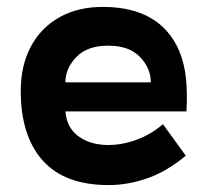

<svg xmlns="http://www.w3.org/2000/svg" viewBox="-20 -526 602 555"><path d="M519 -204H169Q173 -159 203 -135Q233 -111 277 -107.5Q321 -104 367.5 -119.5Q414 -135 451 -167L517 -76Q462 -30 405.5 -10.5Q349 9 294 9Q167 9 103.5 -62Q40 -133 40 -263Q40 -337 69.5 -392Q99 -447 153.5 -477Q208 -507 282 -506Q444 -504 498 -379Q513 -343 517.5 -300Q522 -257 519 -204ZM293 -394Q232 -394 200.5 -361Q169 -328 169 -288H416Q416 -329 384.5 -361.5Q353 -394 293 -394Z"/></svg>

Font: Kulim Park
Style: Bold
Weight: 700
Designer: Noponies / Dale Sattler
Foundry: Noponies
Version: Version 1.000; ttfautohint (v1.8.3)